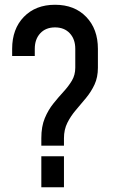

<svg xmlns="http://www.w3.org/2000/svg" viewBox="-20 -786 474 806"><path d="M153.5 -174.5V-206Q153.5 -255 168 -289.8Q182.5 -324.5 203.8 -351Q225 -377.5 246.2 -400.5Q267.5 -423.5 281.8 -447.5Q296 -471.5 296 -501.5V-581Q296 -621.5 273 -646.2Q250 -671 211 -671Q172 -671 149 -646.2Q126 -621.5 126 -581V-551H31V-581Q31 -664.5 80.2 -715.2Q129.5 -766 211 -766Q293 -766 342 -715Q391 -664 391 -581V-501.5Q391 -461.5 376.8 -431Q362.5 -400.5 341.2 -374.8Q320 -349 298.5 -324Q277 -299 262.8 -270.5Q248.5 -242 248.5 -206V-174.5ZM153.5 0V-130H248.5V0Z"/></svg>

Font: Mohave Medium
Style: Regular
Weight: 500
Designer: Gumpita Rahayu
Foundry: Tokotype
Version: Version 2.003